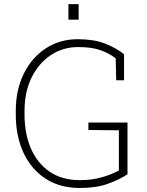

<svg xmlns="http://www.w3.org/2000/svg" viewBox="-20 -914 724 944"><path d="M372.6 10.3Q274.9 10.3 204.3 -35.4Q133.8 -81.1 95.7 -162.6Q57.6 -244.1 57.6 -351.1V-368.2Q57.6 -472.7 97.2 -552.2Q136.7 -631.8 205.6 -676.5Q274.4 -721.2 361.8 -721.2Q439 -721.2 492.7 -701.2Q546.4 -681.2 589.8 -647.5V-519.5H551.3L548.8 -627.4Q515.6 -652.8 472.9 -667.7Q430.2 -682.6 364.3 -682.6Q289.1 -682.6 229.5 -642.8Q169.9 -603 135.3 -532.5Q100.6 -461.9 100.6 -369.1V-351.1Q100.6 -255.4 132.6 -182.6Q164.6 -109.9 225.3 -69.1Q286.1 -28.3 371.6 -28.3Q433.1 -28.3 481.4 -42.5Q529.8 -56.6 564.5 -75.7V-273.4L414.6 -274.9V-311.5H606.9V-57.1Q565.4 -29.8 508.8 -9.8Q452.1 10.3 372.6 10.3ZM316.4 -817.4V-893.6H366.7V-817.4Z"/></svg>

Font: Roboto Slab ExtraLight
Style: Regular
Weight: 250
Designer: Google
Version: Version 2.000; ttfautohint (v1.8.1.43-b0c9)